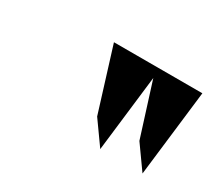

<svg xmlns="http://www.w3.org/2000/svg" viewBox="-58 -879 476 425"><g transform="rotate(30 179.5 -667.0)"><path d="M133 -777 183 -616 225 -557 248 -752 291 -616 333 -557 359 -777Z"/></g></svg>

Font: Charger Sport
Style: BdExtObl
Weight: 700
Designer: Jasper
Foundry: Cannot Into Space Fonts
Version: Version 1.1